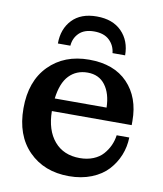

<svg xmlns="http://www.w3.org/2000/svg" viewBox="-82 -781 728 857"><g transform="rotate(10 282.5 -352.0)"><path d="M137.2 -564.9Q137.2 -630.9 176.5 -672.4Q215.8 -713.9 288.1 -713.9Q360.4 -713.9 401.1 -672.4Q441.9 -630.9 441.9 -564.9H384.8Q381.3 -599.6 356.9 -622.8Q332.5 -646 288.1 -646Q243.7 -646 220 -622.8Q196.3 -599.6 193.8 -564.9ZM288.1 9.8Q175.3 9.8 105.7 -60.8Q36.1 -131.3 36.1 -253.9Q36.1 -377 105.7 -447.5Q175.3 -518.1 288.1 -518.1Q400.9 -518.1 462.9 -453.4Q524.9 -388.7 524.9 -282.2V-263.2H163.1Q164.1 -176.8 206.1 -127.4Q248 -78.1 321.8 -78.1Q355.5 -78.1 382.6 -89.1Q409.7 -100.1 426.5 -119.1Q443.4 -138.2 453.4 -160.2Q463.4 -182.1 466.8 -207H523.9Q522.9 -164.6 507.6 -126.5Q492.2 -88.4 464.1 -57.6Q436 -26.9 390.4 -8.5Q344.7 9.8 288.1 9.8ZM400.9 -320.8Q399.4 -384.3 371.1 -422.1Q342.8 -460 291 -460Q240.2 -460 207.5 -426Q174.8 -392.1 166 -320.8Z"/></g></svg>

Font: Montagu Slab 144pt Medium
Style: Regular
Weight: 500
Designer: Florian Karsten
Foundry: Florian Karsten
Version: Version 1.000